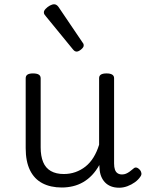

<svg xmlns="http://www.w3.org/2000/svg" viewBox="-20 -858 685 897"><path d="M269 18Q216 18 178 -2Q140 -22 120 -63Q100 -104 100 -166V-492Q100 -504 108.5 -509.5Q117 -515 134 -515Q152 -515 161 -509.5Q170 -504 170 -492V-169Q170 -129 181.5 -101Q193 -73 217.5 -59Q242 -45 278 -45Q307 -45 332.5 -54Q358 -63 379.5 -80Q401 -97 417 -123Q433 -149 443 -182V-493Q443 -504 451.5 -509.5Q460 -515 478 -515Q495 -515 504 -509.5Q513 -504 513 -493V-94Q513 -77 517 -65.5Q521 -54 529.5 -48.5Q538 -43 550 -43Q560 -43 568.5 -46.5Q577 -50 586 -56.5Q595 -63 603 -70Q610 -77 618 -75Q626 -73 634 -64Q639 -58 640.5 -49.5Q642 -41 636 -33Q626 -18 610 -6.5Q594 5 575 12Q556 19 537 19Q515 19 498.5 12.5Q482 6 470.5 -6Q459 -18 452.5 -34.5Q446 -51 445 -72L444 -87Q429 -60 410 -40Q391 -20 368.5 -7Q346 6 320.5 12Q295 18 269 18ZM338 -617Q334 -617 330 -619Q326 -621 321 -627L195 -781Q189 -788 187 -791.5Q185 -795 185 -801Q185 -808 193.5 -817Q202 -826 213 -832Q224 -838 233 -838Q244 -838 253 -826L366 -659Q370 -654 370.5 -651Q371 -648 371 -645Q371 -637 359 -627Q347 -617 338 -617Z"/></svg>

Font: Playwrite BE WAL Light
Style: Regular
Weight: 300
Version: Version 1.002